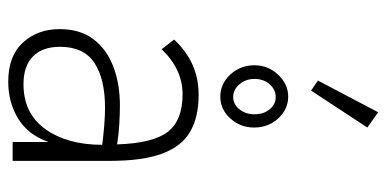

<svg xmlns="http://www.w3.org/2000/svg" viewBox="-262 -688 961 478"><g transform="rotate(90 219.0 -449.5)"><path d="M184 11Q120 11 86.5 -25.5Q53 -62 53 -117Q53 -168 78 -201Q103 -234 146 -250.5Q189 -267 243 -267Q264 -267 289.5 -265.5Q315 -264 340 -260Q337 -350 308.5 -386.5Q280 -423 215 -423Q153 -423 103 -371L79 -402Q107 -432 141 -447.5Q175 -463 217 -463Q271 -463 307.5 -442.5Q344 -422 362.5 -373.5Q381 -325 381 -242V0H334V-89Q316 -38 275.5 -13.5Q235 11 184 11ZM97 -118Q97 -74 121 -50.5Q145 -27 190 -27Q263 -27 302 -81.5Q341 -136 341 -223Q318 -226 293 -228Q268 -230 249 -230Q177 -230 137 -203.5Q97 -177 97 -118ZM221 -517Q189 -517 166 -542Q143 -567 143 -602Q143 -636 166.5 -661Q190 -686 221 -686Q252 -686 275 -661.5Q298 -637 298 -601Q298 -567 275.5 -542Q253 -517 221 -517ZM222 -549Q240 -549 252.5 -564.5Q265 -580 265 -602Q265 -625 252.5 -640Q240 -655 222 -655Q204 -655 190.5 -640Q177 -625 177 -602Q177 -580 190.5 -564.5Q204 -549 222 -549ZM206 -743 181 -760 260 -910 298 -883Z"/></g></svg>

Font: Inconsolata SemiCondensed Light
Style: Regular
Weight: 300
Width: 4
Monospace: yes
Designer: Raph Levien, Cyreal, Brenton Simpson
Foundry: Raph Levien, Cyreal, Google
Version: Version 3.100; ttfautohint (v1.8.4.7-5d5b)